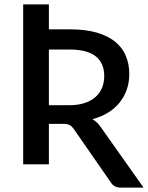

<svg xmlns="http://www.w3.org/2000/svg" viewBox="-20 -748 673 874"><path d="M202.5 -184H267.5C280.8 -184 290.8 -182.2 297.5 -178.5C304.2 -174.8 310.3 -168.8 316 -160.5L484 81.5C493.7 97.8 508.7 106 529 106H633.5L439 -169C433.7 -177 427.8 -184 421.5 -190C415.2 -196 408.3 -201.2 401 -205.5C427.7 -212.5 451.4 -222.5 472.2 -235.5C493.1 -248.5 510.6 -263.8 524.7 -281.5C538.9 -299.2 549.7 -318.8 557.2 -340.5C564.7 -362.2 568.5 -385.5 568.5 -410.5C568.5 -441.2 563.2 -469 552.7 -494C542.2 -519 526 -540.4 504 -558.2C482 -576.1 453.9 -589.9 419.7 -599.8C385.6 -609.6 344.8 -614.5 297.5 -614.5H202.5V-728H85.5V0H202.5ZM202.5 -269V-522.5H297.5C350.2 -522.5 389.5 -512.2 415.5 -491.8C441.5 -471.2 454.5 -441.3 454.5 -402C454.5 -382.3 451.2 -364.4 444.5 -348.3C437.8 -332.1 427.8 -318.1 414.5 -306.3C401.2 -294.4 384.5 -285.3 364.5 -278.8C344.5 -272.3 321.2 -269 294.5 -269Z"/></svg>

Font: Lato Semibold
Style: Regular
Weight: 600
Designer: Lukasz Dziedzic
Foundry: tyPoland Lukasz Dziedzic
Version: Version 2.006; 2014-01-15